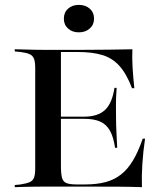

<svg xmlns="http://www.w3.org/2000/svg" viewBox="-20 -775 683 795"><path d="M169.4 -2.4Q142.7 -2.4 119.4 -2Q96 -1.6 76.2 -1.2Q56.5 -0.8 41.1 0V-8.9L65.3 -11.3Q90.3 -15.3 103.2 -21Q116.1 -26.6 121 -39.9Q125.8 -53.2 125.8 -78.2V-492.7Q125.8 -517.7 121 -531Q116.1 -544.4 103.2 -550.4Q90.3 -556.5 65.3 -559.7L41.1 -562.1V-571Q56.5 -571 76.2 -570.2Q96 -569.4 119.4 -569Q142.7 -568.5 169.4 -568.5H179.8H308.1Q383.1 -568.5 435.1 -569.4Q487.1 -570.2 528.2 -571Q526.6 -534.7 529 -494.4Q531.5 -454 536.3 -409.7H526.6Q504 -469.4 474.6 -502Q445.2 -534.7 403.6 -547.2Q362.1 -559.7 301.6 -559.7H232.3V-88.7Q232.3 -55.6 236.7 -39.1Q241.1 -22.6 255.2 -16.9Q269.4 -11.3 296.8 -11.3H333.1Q380.6 -11.3 416.9 -21Q453.2 -30.6 481 -52.4Q508.9 -74.2 530.6 -110.5Q552.4 -146.8 571 -200.8H580.6Q572.6 -146 569.4 -96Q566.1 -46 567.7 0Q525.8 -1.6 471 -2Q416.1 -2.4 337.9 -2.4H179.8ZM201.6 -283.1V-291.9H429V-283.1ZM456.5 -162.9Q450 -207.3 435.5 -233.5Q421 -259.7 395.2 -271.4Q369.4 -283.1 327.4 -283.1V-291.9Q385.5 -291.9 414.9 -319.8Q444.4 -347.6 454 -411.3H462.9Q459.7 -362.1 460.1 -336.3Q460.5 -310.5 460.5 -287.1Q460.5 -272.6 460.9 -256.9Q461.3 -241.1 462.5 -219.4Q463.7 -197.6 465.3 -162.9ZM306.5 -641.1Q279 -641.1 261.7 -656.9Q244.4 -672.6 244.4 -697.6Q244.4 -723.4 261.7 -739.1Q279 -754.8 306.5 -754.8Q333.9 -754.8 351.6 -739.1Q369.4 -723.4 369.4 -697.6Q369.4 -672.6 351.6 -656.9Q333.9 -641.1 306.5 -641.1Z"/></svg>

Font: Playfair 144pt SemiExpanded SemiBold
Style: Regular
Weight: 600
Width: 6
Designer: Claus Eggers Sørensen
Foundry: Claus Eggers Sørensen
Version: Version 2.203